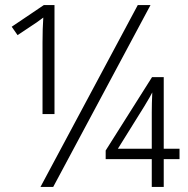

<svg xmlns="http://www.w3.org/2000/svg" viewBox="-20 -734 738 754"><path d="M147 -567Q147 -622 150 -665Q118 -641 106 -634L49 -596L26 -629L152 -714H194V-286H147ZM521 -714H571L189 0H139ZM576 -109H395V-143L577 -431H623V-150H685V-109H623V0H576ZM576 -150V-293Q576 -327 578 -371Q573 -360 547 -317L443 -150Z"/></svg>

Font: Noto Sans UI NarrowLight
Style: Regular
Weight: 300
Width: 4
Designer: Monotype Design Team
Foundry: Monotype Imaging Inc.
Version: Version 1.001